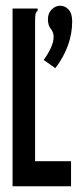

<svg xmlns="http://www.w3.org/2000/svg" viewBox="-20 -653 290 673"><path d="M174 -414 133 -443Q148 -463 158 -484.5Q168 -506 168 -524Q168 -540 158 -552Q148 -564 148 -586Q148 -607 161.5 -620Q175 -633 190 -633Q208 -633 220.5 -619.5Q233 -606 233 -578Q233 -492 174 -414ZM24 -623H112V-616Q106 -610 104.5 -603Q103 -596 103 -579V-88H229V0H24Z"/></svg>

Font: Inconsolata UltraCondensed ExtraBold
Style: Regular
Weight: 800
Width: 1
Monospace: yes
Designer: Raph Levien, Cyreal, Brenton Simpson
Foundry: Raph Levien, Cyreal, Google
Version: Version 3.001; ttfautohint (v1.8.2.53-6de2)